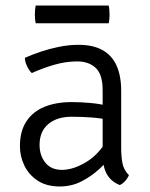

<svg xmlns="http://www.w3.org/2000/svg" viewBox="-20 -662 543 694"><path d="M52 -133Q52 -188 75.5 -223.5Q99 -259 141 -276Q183 -293 239 -293Q270.5 -293 306.8 -289.8Q343 -286.5 375 -278V-228Q345 -235 309.2 -237.5Q273.5 -240 239 -240Q186 -240 154.5 -213.5Q123 -187 123 -138Q123 -100.5 143.8 -74.2Q164.5 -48 204 -48Q244.5 -48 291.2 -76Q338 -104 370 -161L382 -95Q365 -75 337.8 -50Q310.5 -25 274.8 -6.5Q239 12 196 12Q147.5 12 115.5 -9.5Q83.5 -31 67.8 -64.2Q52 -97.5 52 -133ZM446 -29Q442.5 -19.5 433.5 -9Q424.5 1.5 413 7Q389.5 -2.5 376 -18.5Q362.5 -34.5 356.8 -55.8Q351 -77 351 -103V-336Q351 -393 326 -416.5Q301 -440 259 -440Q218 -440 176.5 -428Q135 -416 95 -398Q85.5 -406.5 77.8 -422.8Q70 -439 70 -453Q94.5 -464 126.2 -474.8Q158 -485.5 193.5 -492.8Q229 -500 264 -500Q316.5 -500 350.8 -480.8Q385 -461.5 401.5 -424.5Q418 -387.5 418 -334V-128Q418 -96 422.8 -71.5Q427.5 -47 446 -29ZM109 -578Q107.5 -585 106.8 -592.2Q106 -599.5 106 -609Q106 -619.5 106.8 -627Q107.5 -634.5 109 -642H373Q374.5 -634.5 375.2 -627Q376 -619.5 376 -609Q376 -591.5 373 -578Z"/></svg>

Font: Signika Negative Light
Style: Regular
Weight: 300
Designer: Anna Giedry
Foundry: Anna Giedry
Version: Version 2.001